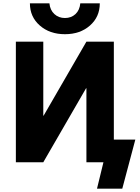

<svg xmlns="http://www.w3.org/2000/svg" viewBox="-20 -982 845 1162"><path d="M161 -962H279Q283 -921 309 -897Q335 -873 373 -873Q411 -873 436.5 -896.5Q462 -920 466 -962H584Q584 -880 524.5 -827.5Q465 -775 373 -775Q281 -775 221 -827.5Q161 -880 161 -962ZM669 -137H799L720 160H567L606 0H593H503V-448H501L242 0H76V-730H242V-282H244L503 -730H669Z"/></svg>

Font: M PLUS 1p ExtraBold
Style: Regular
Weight: 800
Version: Version 1.062